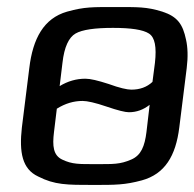

<svg xmlns="http://www.w3.org/2000/svg" viewBox="-20 -514 551 544"><path d="M509 -321C513 -353 512 -380 507 -402C498 -445 483 -467 440 -481C395 -495 370 -494 307 -494C244 -494 220 -495 170 -481C104 -462 73 -405 63 -321L42 -153C34 -82 43 -35 88 -14C135 10 169 10 245 10C307 10 334 10 382 -3C447 -21 478 -72 488 -153ZM395 -140C390 -100 380 -74 352 -62C320 -48 300 -49 253 -49C205 -49 185 -48 156 -62C131 -74 128 -100 133 -140L141 -206C165 -221 189 -228 214 -228C227 -228 250 -223 282 -212C314 -201 335 -196 345 -196C367 -196 386 -203 404 -217ZM157 -336C162 -381 175 -408 194 -419C213 -430 249 -435 300 -435C351 -435 385 -430 402 -419C419 -408 424 -381 419 -336L412 -282C396 -267 376 -260 352 -260C340 -260 318 -265 288 -276C257 -286 236 -291 222 -291C196 -291 172 -284 149 -270Z"/></svg>

Font: Gamestation Display
Style: Italic
Weight: 400
Designer: Jonas Hecksher
Foundry: Jonas Hecksher, Playtypeª, e-types AS
Version: Version 1.003